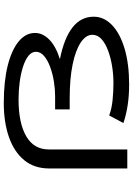

<svg xmlns="http://www.w3.org/2000/svg" viewBox="140 -850 719 1040"><g transform="rotate(-90 500.0 -329.5)"><path d="M562 10Q446 10 354 -21L395 -98Q433 -84 480 -79.5Q527 -75 570 -75Q617 -75 663 -82.5Q709 -90 747.5 -104.5Q786 -119 809 -140Q832 -161 832 -189Q832 -224 790.5 -252Q749 -280 672 -296Q595 -312 488 -312H428V-391H500Q537 -391 578.5 -397.5Q620 -404 657 -417.5Q694 -431 717 -450.5Q740 -470 740 -495Q740 -518 718 -535.5Q696 -553 658.5 -565Q621 -577 575 -583Q529 -589 482 -589Q354 -589 282.5 -547.5Q211 -506 211 -425V0H108V-423Q108 -504 153 -558.5Q198 -613 278 -641Q358 -669 462 -669Q581 -669 666 -647.5Q751 -626 796.5 -588Q842 -550 842 -500Q842 -458 806 -422.5Q770 -387 700 -365Q930 -319 930 -182Q930 -126 884.5 -82.5Q839 -39 756.5 -14.5Q674 10 562 10Z"/></g></svg>

Font: Inconsolata UltraExpanded Medium
Style: Regular
Weight: 500
Width: 9
Monospace: yes
Designer: Raph Levien, Cyreal, Brenton Simpson
Foundry: Raph Levien, Cyreal, Google
Version: Version 3.001; ttfautohint (v1.8.2.53-6de2)